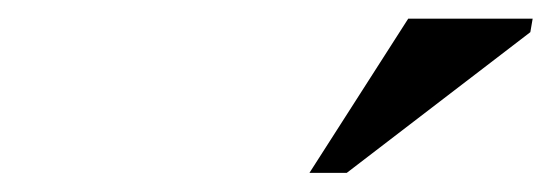

<svg xmlns="http://www.w3.org/2000/svg" viewBox="-20 -690 592 206"><path d="M312 -504.5 418 -670H551.5L549 -655.5L352 -504.5Z"/></svg>

Font: Newsreader 16pt SemiBold
Style: Italic
Weight: 600
Italic angle: -17°
Designer: Hugues Gentile
Foundry: Production Type
Version: Version 1.003; ttfautohint (v1.8.3)